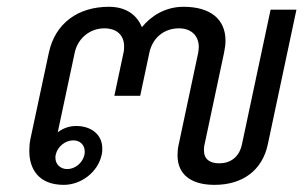

<svg xmlns="http://www.w3.org/2000/svg" viewBox="-20 -528 882 557"><path d="M175 -37.5C155 -37.5 140.8 -51.7 140.8 -70C140.8 -73.3 140.8 -75.8 141.7 -79.2C146.7 -102.5 169.2 -120.8 192.5 -120.8C212.5 -120.8 225.8 -107.5 225.8 -88.3C225.8 -85 225.8 -82.5 225 -79.2C220 -55.8 198.3 -37.5 175 -37.5ZM165 8.3C215 8.3 264.2 -28.3 275 -79.2C276.7 -85.8 276.7 -91.7 276.7 -97.5C276.7 -137.5 245 -162.5 200.8 -162.5C180.8 -162.5 162.5 -155.8 147.5 -144.2L196.7 -375C205 -415 239.2 -445.8 282.5 -445.8C319.2 -445.8 340 -425.8 340 -393.3C340 -387.5 340 -381.7 338.3 -375L311.7 -250H386.7L413.3 -375C422.5 -418.3 455.8 -445.8 499.2 -445.8C535.8 -445.8 556.7 -423.3 556.7 -391.7C556.7 -386.7 555.8 -380.8 555 -375L498.3 -108.3C495.8 -97.5 495 -86.7 495 -77.5C495 -22.5 533.3 8.3 602.5 8.3C684.2 8.3 740.8 -34.2 756.7 -108.3L840 -500H765L681.7 -108.3C673.3 -70.8 647.5 -54.2 615.8 -54.2C589.2 -54.2 571.7 -65.8 571.7 -91.7C571.7 -96.7 571.7 -102.5 573.3 -108.3L630 -375C632.5 -387.5 634.2 -399.2 634.2 -410C634.2 -473.3 589.2 -508.3 512.5 -508.3C459.2 -508.3 418.3 -481.7 391.7 -449.2C378.3 -481.7 349.2 -508.3 295.8 -508.3C206.7 -508.3 140 -460.8 121.7 -375L68.3 -125C65.8 -113.3 65 -101.7 65 -90C65 -38.3 91.7 8.3 165 8.3Z"/></svg>

Font: BoonHome
Style: Book Oblique
Weight: 400
Italic angle: -12°
Designer: Sungsit Sawaiwan
Foundry: Sungsit Sawaiwan
Version: Version 0.2